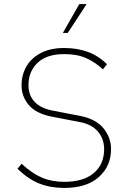

<svg xmlns="http://www.w3.org/2000/svg" viewBox="-20 -914 632 944"><path d="M296 10Q228 10 173.5 -11.5Q119 -33 66 -84L86 -109Q138 -61 186.5 -40.5Q235 -20 296 -20Q390 -20 441 -63Q492 -106 492 -181Q492 -231 461.5 -267Q431 -303 372 -314L237 -340Q158 -355 122 -397Q86 -439 86 -495Q86 -546 110 -587.5Q134 -629 181 -653.5Q228 -678 296 -678Q359 -678 411.5 -659Q464 -640 506 -598L486 -573Q447 -609 403 -628.5Q359 -648 296 -648Q210 -648 165 -605.5Q120 -563 120 -495Q120 -445 150.5 -413Q181 -381 240 -370L375 -344Q453 -328 489.5 -282.5Q526 -237 526 -181Q526 -97 466 -43.5Q406 10 296 10ZM289 -752 370 -894H406L313 -752Z"/></svg>

Font: Gantari Thin
Style: Regular
Weight: 250
Designer: Anugrah Pasau
Foundry: Lafontype
Version: Version 1.000